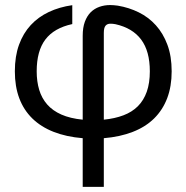

<svg xmlns="http://www.w3.org/2000/svg" viewBox="-20 -545 742 764"><path d="M393.1 -68.8Q437 -73.2 471.2 -86.2Q505.4 -99.1 528.6 -122.3Q551.8 -145.5 564 -179.9Q576.2 -214.4 576.2 -261.2Q576.2 -341.3 541.7 -387.5Q507.3 -433.6 439.5 -448.7Q435.1 -449.7 429.4 -450.2Q423.8 -450.7 419.4 -450.7Q406.7 -450.7 399.9 -442.6Q393.1 -434.6 393.1 -414.1ZM393.1 198.7H309.1V4.9Q243.7 -0.5 193.4 -20.3Q143.1 -40 108.6 -73.7Q74.2 -107.4 56.6 -154.3Q39.1 -201.2 39.1 -261.2Q39.1 -321.3 55.7 -366.9Q72.3 -412.6 102.3 -445.1Q132.3 -477.5 174.3 -497.3Q216.3 -517.1 267.6 -524.4V-449.2Q195.3 -433.6 160.6 -387.9Q126 -342.3 126 -261.2Q126 -220.7 136 -187.5Q146 -154.3 167.7 -129.4Q189.5 -104.5 224.4 -89.1Q259.3 -73.7 309.1 -68.8V-402.8Q309.1 -435.1 317.6 -458.3Q326.2 -481.4 340.8 -496.1Q355.5 -510.7 375.5 -517.8Q395.5 -524.9 418.5 -524.9Q425.8 -524.9 433.3 -524.2Q440.9 -523.4 448.7 -522.5Q493.2 -515.1 532.2 -495.8Q571.3 -476.6 600.3 -444.3Q629.4 -412.1 646.2 -366.7Q663.1 -321.3 663.1 -261.2Q663.1 -201.2 645.3 -154.3Q627.4 -107.4 593.3 -73.7Q559.1 -40 508.5 -20.3Q458 -0.5 393.1 4.9Z"/></svg>

Font: Arian AMU
Style: Regular
Weight: 400
Designer: Ruben Hakobyan (Tarumian)
Foundry: Ruben Hakobyan (Tarumian)
Version: Version 4.003